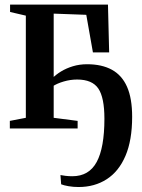

<svg xmlns="http://www.w3.org/2000/svg" viewBox="-20 -542 600 810"><path d="M311.5 247Q289 247 269 243.5Q249 240 238 235.5L235 196.5Q242.5 198 256.2 199.8Q270 201.5 285 201.5Q355.5 201.5 388 141.2Q420.5 81 420.5 -41Q420.5 -130.5 394.8 -168.5Q369 -206.5 305.5 -206.5Q277 -206.5 248.8 -198.2Q220.5 -190 201 -177V-212Q215.5 -227 237.5 -240.5Q259.5 -254 287.5 -262.5Q315.5 -271 347.5 -271Q409.5 -271 452 -247.8Q494.5 -224.5 516 -175.8Q537.5 -127 537.5 -49.5Q537.5 50 509.2 115.8Q481 181.5 430 214.2Q379 247 311.5 247ZM21.5 0V-32L89 -45V-476L22.5 -491.5V-522.5H435.5L440.5 -321H372L344 -479.5L206.5 -484.5V-45L307.5 -32V0Z"/></svg>

Font: Merriweather 96pt SemiBold
Style: Regular
Weight: 600
Version: Version 2.100